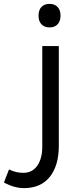

<svg xmlns="http://www.w3.org/2000/svg" viewBox="-60 -720 405 980"><path d="M62 240.2Q14.2 240.2 -40 211.9L-14.2 145Q10.3 155.8 25.9 158.9Q41.5 162.1 60.1 162.1Q105 162.1 130.4 125.5Q155.8 88.9 155.8 28.8V-484.9H240.2V23.9Q240.2 125 194.3 182.6Q148.4 240.2 62 240.2ZM192.9 -580.1Q167 -580.1 151.9 -595.7Q136.7 -611.3 136.7 -640.1Q136.7 -668.9 151.6 -684.6Q166.5 -700.2 192.9 -700.2Q219.7 -700.2 234.4 -683.8Q249 -667.5 249 -640.1Q249 -612.8 234.4 -596.4Q219.7 -580.1 192.9 -580.1Z"/></svg>

Font: Noto Sans Kufi Arabic
Style: Regular
Weight: 400
Designer: Monotype Design team
Foundry: Monotype Imaging Inc.
Version: Version 1.02